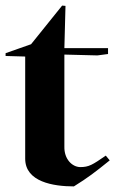

<svg xmlns="http://www.w3.org/2000/svg" viewBox="-25 -652 412 686"><path d="M-5 -452 65 -450V-85C65 -2 166 14 239 14C289 -17 315 -37 367 -79L353 -96C305 -63 293 -55 261 -55C232 -56 204 -84 205 -128V-457L323 -454L361 -459V-480H205L209 -631L197 -632L86 -494L-5 -462Z"/></svg>

Font: Mazius Display
Style: Bold
Weight: 700
Designer: Alberto Casagrande & Collletttivo
Foundry: Collletttivo
Version: Version 2.000;Glyphs 3.2 (3221)